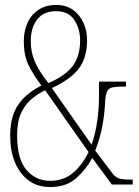

<svg xmlns="http://www.w3.org/2000/svg" viewBox="-20 -744 559 774"><path d="M182 10Q130 10 94 -17.5Q58 -45 39.5 -91.5Q21 -138 21 -196Q21 -275 53.5 -322Q86 -369 147 -399Q116 -440 96 -479.5Q76 -519 76 -578Q76 -618 90.5 -651Q105 -684 134.5 -704Q164 -724 207 -724Q247 -724 274.5 -704Q302 -684 316.5 -652Q331 -620 331 -582Q331 -512 298 -468Q265 -424 189 -389L349 -161Q365 -205 372 -256Q379 -307 379 -354V-415H488V-395H478Q450 -395 434.5 -392Q419 -389 412.5 -377Q406 -365 404 -336Q402 -287 393 -238Q384 -189 364 -137L435 -43Q445 -30 459 -25Q473 -20 507 -20H515V0H431L352 -107Q326 -60 286.5 -25Q247 10 182 10ZM175 -409Q243 -438 273 -478Q303 -518 303 -581Q303 -628 279.5 -663.5Q256 -699 206 -699Q156 -699 130 -665.5Q104 -632 104 -579Q104 -535 119.5 -497.5Q135 -460 175 -409ZM182 -15Q236 -15 274 -47Q312 -79 337 -131L162 -380Q134 -367 108 -345.5Q82 -324 65.5 -289Q49 -254 49 -198Q49 -102 87 -58.5Q125 -15 182 -15Z"/></svg>

Font: Noto Serif Myanmar ExtraCondensed Thin
Style: Regular
Weight: 100
Width: 2
Designer: Ben Mitchell and the Monotype Design Team
Foundry: Monotype Imaging Inc.
Version: Version 2.106; ttfautohint (v1.8.4.7-5d5b)